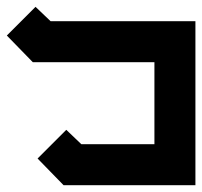

<svg xmlns="http://www.w3.org/2000/svg" viewBox="-32 -542 592 562"><path d="M72 -522 116 -480H540V0H154L78 -78L162 -162L206 -120H420V-360H64L-12 -438Z"/></svg>

Font: SOV_raksil
Style: Book
Weight: 400
Version: Version 1.00